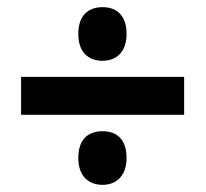

<svg xmlns="http://www.w3.org/2000/svg" viewBox="-20 -621 575 537"><path d="M267 -451C304 -451 334 -474 334 -526C334 -579 305 -601 267 -601C228 -601 199 -579 199 -526C199 -474 228 -451 267 -451ZM39 -300H495V-406H39ZM267 -104C304 -104 334 -128 334 -179C334 -233 305 -254 267 -254C228 -254 199 -233 199 -179C199 -128 228 -104 267 -104Z"/></svg>

Font: Noto Sans Malayalam SemiCondensed
Style: Bold
Weight: 700
Width: 4
Designer: Jelle Bosma - Monotype Design Team
Foundry: Monotype Imaging Inc.
Version: Version 2.104